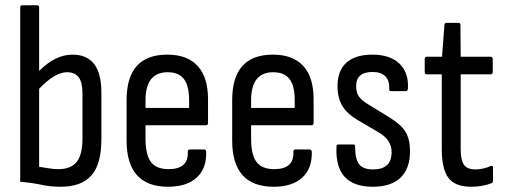

<svg xmlns="http://www.w3.org/2000/svg" viewBox="-20 -703 1924 731"><path d="M211 8Q172 8 137.5 0.5Q103 -7 57 -11V-674Q57 -683 65 -683H121Q129 -683 129 -674V-433Q191 -495 256 -495Q366 -495 366 -351V-173Q366 -78 328 -35Q290 8 211 8ZM129 -68Q147 -65 166.5 -62Q186 -59 203 -59Q249 -59 271.5 -86Q294 -113 294 -177V-347Q294 -390 279.5 -409Q265 -428 235 -428Q189 -428 129 -365Z M620 8Q462 8 462 -168V-322Q462 -495 617 -495Q693 -495 732.5 -452Q772 -409 772 -325V-235Q772 -226 764 -226H534V-176Q534 -114 554.5 -86.5Q575 -59 622 -59Q697 -59 695 -123Q694 -134 703 -134H757Q764 -134 765 -125Q767 -62 729 -27Q691 8 620 8ZM534 -292H700V-321Q700 -377 680 -402.5Q660 -428 618 -428Q534 -428 534 -321Z M1022 8Q864 8 864 -168V-322Q864 -495 1019 -495Q1095 -495 1134.5 -452Q1174 -409 1174 -325V-235Q1174 -226 1166 -226H936V-176Q936 -114 956.5 -86.5Q977 -59 1024 -59Q1099 -59 1097 -123Q1096 -134 1105 -134H1159Q1166 -134 1167 -125Q1169 -62 1131 -27Q1093 8 1022 8ZM936 -292H1102V-321Q1102 -377 1082 -402.5Q1062 -428 1020 -428Q936 -428 936 -321Z M1399 8Q1254 8 1261 -144Q1261 -153 1269 -153H1325Q1332 -153 1332 -145Q1332 -98 1347 -78Q1362 -58 1401 -58Q1471 -58 1471 -124Q1471 -169 1425 -197L1340 -247Q1301 -270 1283 -300.5Q1265 -331 1265 -375Q1265 -434 1299 -464.5Q1333 -495 1398 -495Q1466 -495 1501.5 -460Q1537 -425 1533 -365Q1532 -356 1525 -356H1469Q1466 -356 1463.5 -358Q1461 -360 1462 -368Q1463 -396 1447 -412.5Q1431 -429 1398 -429Q1336 -429 1336 -375Q1336 -351 1346.5 -335.5Q1357 -320 1383 -305L1466 -254Q1508 -228 1524.5 -200Q1541 -172 1541 -127Q1541 -61 1505 -26.5Q1469 8 1399 8Z M1774 8Q1713 8 1687.5 -25.5Q1662 -59 1662 -135V-420H1605Q1597 -420 1597 -429V-478Q1597 -487 1605 -487H1663L1672 -608Q1673 -616 1681 -616H1726Q1733 -616 1733 -608L1734 -487H1848Q1856 -487 1856 -478V-429Q1856 -420 1848 -420H1734V-137Q1734 -93 1746.5 -75.5Q1759 -58 1790 -58Q1805 -58 1820.5 -61.5Q1836 -65 1848 -71Q1857 -74 1857 -65V-15Q1857 -7 1850 -5Q1835 1 1815.5 4.5Q1796 8 1774 8Z"/></svg>

Font: Sofia Sans Cond
Style: Regular
Weight: 400
Width: 3
Designer: Botio Nikoltchev, Ani Petrova
Foundry: lettersoup
Version: Version 4.100; ttfautohint (v1.8.3)